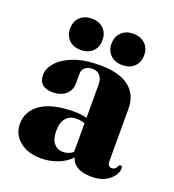

<svg xmlns="http://www.w3.org/2000/svg" viewBox="-124 -755 782 864"><g transform="rotate(20 267.0 -323.0)"><path d="M26.5 -102.5Q26.5 -164 80.2 -200.8Q134 -237.5 241 -237.5Q274 -237.5 299 -230V-389Q299 -416 286 -431.2Q273 -446.5 250 -446.5Q227 -446.5 214.2 -435.2Q201.5 -424 201.5 -407.5V-359.5Q201.5 -326.5 178.2 -306.2Q155 -286 115.5 -286Q49 -286 49 -346Q49 -375.5 74.5 -405Q100 -434.5 150.2 -454Q200.5 -473.5 275.5 -473.5Q370 -473.5 416.2 -436.5Q462.5 -399.5 462.5 -334V-82.5Q462.5 -56 483 -56Q500.5 -56 507.5 -75.5Q511.5 -81.5 516.5 -81.5Q525.5 -81.5 525.5 -69.5Q525.5 -54.5 513.2 -35.5Q501 -16.5 475.5 -2.5Q450 11.5 409.5 11.5Q366 11.5 340.8 -4Q315.5 -19.5 310.5 -45Q285 -17.5 247.2 -3Q209.5 11.5 168 11.5Q105 11.5 65.8 -20.5Q26.5 -52.5 26.5 -102.5ZM191 -128.5Q191 -89 207.8 -69.2Q224.5 -49.5 251 -49.5Q277 -49.5 299 -66.5V-204Q280 -211 258 -211Q226.5 -211 208.8 -189.8Q191 -168.5 191 -128.5ZM169.5 -508Q134.5 -508 113.2 -528.5Q92 -549 92 -582.5Q92 -617 113.2 -637.5Q134.5 -658 169.5 -658Q205 -658 226 -637.5Q247 -617 247 -582.5Q247 -549 226 -528.5Q205 -508 169.5 -508ZM368.5 -508Q333 -508 311.8 -528.5Q290.5 -549 290.5 -582.5Q290.5 -616.5 312 -637.2Q333.5 -658 368.5 -658Q404 -658 425.2 -637.5Q446.5 -617 446.5 -582.5Q446.5 -549 425.2 -528.5Q404 -508 368.5 -508Z"/></g></svg>

Font: Fraunces 72pt
Style: Bold
Weight: 700
Version: Version 1.000;[b76b70a41]